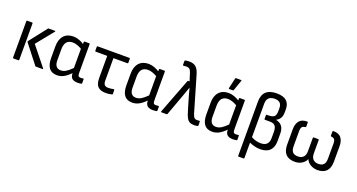

<svg xmlns="http://www.w3.org/2000/svg" viewBox="-49 -1419 4323 2326"><g transform="rotate(20 2112.0 -256.5)"><path d="M369 0Q362 0 359 -5L173 -243Q167 -251 172 -258L348 -483Q352 -487 359 -487H435Q448 -487 440 -476L261 -255L457 -11Q461 -7 458.5 -3.5Q456 0 451 0ZM80 0Q71 0 71 -9V-478Q71 -487 80 -487H142Q151 -487 151 -478V-9Q151 0 142 0Z M642 11Q506 11 506 -163V-312Q506 -401 550 -450Q594 -499 673 -499Q711 -499 749 -484.5Q787 -470 811 -453V-478Q811 -487 821 -487H878Q887 -487 887 -478V-112Q887 -79 895 -68.5Q903 -58 924 -58Q931 -58 939.5 -59Q948 -60 955 -61Q964 -63 964 -53V-3Q964 4 956 7Q946 8 933 9.5Q920 11 910 11Q861 11 837 -10Q813 -31 813 -78Q769 -33 728.5 -11Q688 11 642 11ZM586 -162Q586 -60 665 -60Q698 -60 730 -78.5Q762 -97 807 -142V-390Q778 -407 747.5 -417.5Q717 -428 690 -428Q586 -428 586 -303Z M1275 11Q1203 11 1169.5 -22Q1136 -55 1136 -133V-418H989Q979 -418 979 -427V-478Q979 -487 988 -487H1396Q1405 -487 1405 -478V-427Q1405 -418 1396 -418H1216V-128Q1216 -90 1231.5 -74Q1247 -58 1278 -58Q1298 -58 1315.5 -60.5Q1333 -63 1347 -66Q1357 -68 1357 -58L1358 -9Q1358 0 1350 1Q1335 5 1316.5 8Q1298 11 1275 11Z M1612 11Q1476 11 1476 -163V-312Q1476 -401 1520 -450Q1564 -499 1643 -499Q1681 -499 1719 -484.5Q1757 -470 1781 -453V-478Q1781 -487 1791 -487H1848Q1857 -487 1857 -478V-112Q1857 -79 1865 -68.5Q1873 -58 1894 -58Q1901 -58 1909.5 -59Q1918 -60 1925 -61Q1934 -63 1934 -53V-3Q1934 4 1926 7Q1916 8 1903 9.5Q1890 11 1880 11Q1831 11 1807 -10Q1783 -31 1783 -78Q1739 -33 1698.5 -11Q1658 11 1612 11ZM1556 -162Q1556 -60 1635 -60Q1668 -60 1700 -78.5Q1732 -97 1777 -142V-390Q1748 -407 1717.5 -417.5Q1687 -428 1660 -428Q1556 -428 1556 -303Z M2412 11Q2377 11 2354 -0.5Q2331 -12 2315 -40.5Q2299 -69 2284 -121L2248 -242Q2236 -281 2226 -318Q2216 -355 2205 -397H2204Q2190 -355 2176.5 -318Q2163 -281 2149 -242L2063 -7Q2060 0 2053 0H1987Q1983 0 1981 -3.5Q1979 -7 1981 -11L2153 -461Q2156 -469 2163 -469H2179L2148 -567Q2137 -602 2122 -613.5Q2107 -625 2084 -625Q2065 -625 2045 -622Q2036 -621 2036 -630V-679Q2036 -688 2044 -689Q2055 -692 2069.5 -693Q2084 -694 2097 -694Q2149 -694 2180 -668Q2211 -642 2230 -578L2363 -123Q2375 -85 2388 -72Q2401 -59 2421 -59Q2429 -59 2436.5 -59.5Q2444 -60 2453 -61Q2462 -63 2462 -53L2463 -4Q2463 4 2454 6Q2432 11 2412 11Z M2643 11Q2507 11 2507 -163V-312Q2507 -401 2551 -450Q2595 -499 2674 -499Q2712 -499 2750 -484.5Q2788 -470 2812 -453V-478Q2812 -487 2822 -487H2879Q2888 -487 2888 -478V-112Q2888 -79 2896 -68.5Q2904 -58 2925 -58Q2932 -58 2940.5 -59Q2949 -60 2956 -61Q2965 -63 2965 -53V-3Q2965 4 2957 7Q2947 8 2934 9.5Q2921 11 2911 11Q2862 11 2838 -10Q2814 -31 2814 -78Q2770 -33 2729.5 -11Q2689 11 2643 11ZM2587 -162Q2587 -60 2666 -60Q2699 -60 2731 -78.5Q2763 -97 2808 -142V-390Q2779 -407 2748.5 -417.5Q2718 -428 2691 -428Q2587 -428 2587 -303ZM2662 -546Q2653 -546 2655 -555L2686 -690Q2687 -698 2697 -698H2759Q2770 -698 2765 -688L2718 -553Q2715 -546 2708 -546Z M3050 185Q3041 185 3041 176V-522Q3041 -694 3224 -694Q3391 -694 3391 -548V-514Q3391 -463 3373 -434.5Q3355 -406 3324 -391V-389Q3428 -368 3428 -250V-154Q3428 -74 3386 -31.5Q3344 11 3261 11Q3221 11 3184 0.5Q3147 -10 3121 -22V176Q3121 185 3112 185ZM3121 -526V-92Q3147 -77 3179.5 -68Q3212 -59 3244 -59Q3348 -59 3348 -164V-242Q3348 -296 3327.5 -320Q3307 -344 3263 -344H3196Q3188 -344 3188 -352V-399Q3188 -408 3195 -408H3212Q3271 -408 3292 -427.5Q3313 -447 3313 -506V-532Q3313 -580 3290.5 -602Q3268 -624 3221 -624Q3173 -624 3147 -599.5Q3121 -575 3121 -526Z M3709 11Q3552 11 3552 -154V-357Q3553 -419 3583.5 -459Q3614 -499 3686 -499Q3695 -499 3695 -489V-437Q3695 -428 3686 -428Q3652 -424 3642 -406.5Q3632 -389 3632 -365V-165Q3632 -110 3654 -86.5Q3676 -63 3722 -63Q3765 -63 3790.5 -88Q3816 -113 3816 -165V-335Q3816 -345 3825 -345H3883Q3892 -345 3892 -335V-165Q3892 -113 3917.5 -88Q3943 -63 3985 -63Q4031 -63 4053 -86.5Q4075 -110 4075 -165V-365Q4075 -389 4065.5 -406.5Q4056 -424 4021 -428Q4013 -428 4013 -437V-489Q4013 -499 4022 -499Q4094 -499 4124.5 -459Q4155 -419 4155 -357V-154Q4155 -71 4115.5 -30Q4076 11 4000 11Q3952 11 3911 -12.5Q3870 -36 3854 -76H3853Q3840 -40 3800.5 -14.5Q3761 11 3709 11Z"/></g></svg>

Font: Sofia Sans Semi Condensed
Style: Regular
Weight: 400
Designer: Botio Nikoltchev, Ani Petrova
Foundry: lettersoup
Version: Version 4.100; ttfautohint (v1.8.4.7-5d5b)